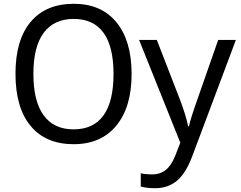

<svg xmlns="http://www.w3.org/2000/svg" viewBox="-20 -745 1260 1005"><path d="M668.9 -357.9Q668.9 -184.6 588.9 -87.4Q508.8 9.8 365.2 9.8Q219.7 9.8 140.4 -85.7Q61 -181.2 61 -358.9Q61 -535.6 140.4 -630.4Q219.7 -725.1 366.2 -725.1Q510.3 -725.1 589.6 -628.2Q668.9 -531.2 668.9 -357.9ZM154.8 -357.9Q154.8 -215.3 208.3 -141.6Q261.7 -67.9 365.2 -67.9Q468.8 -67.9 521.5 -140.6Q574.2 -213.4 574.2 -357.9Q574.2 -502 521.5 -574Q468.8 -646 366.2 -646Q263.2 -646 209 -573.7Q154.8 -501.5 154.8 -357.9ZM708 -536.1H800.8L919.9 -229Q953.1 -142.6 964.8 -84H969.2Q977.1 -123.5 1015.1 -230L1122.1 -536.1H1214.8L985.8 74.2Q952.1 163.1 905.5 201.7Q858.9 240.2 791 240.2Q752.9 240.2 716.8 231.9V162.1Q743.7 168 775.9 168Q817.4 168 846.4 145.5Q875.5 123 896 73.2L923.8 2Z"/></svg>

Font: NotoPenekeko
Style: Regular
Weight: 400
Designer: Monotype Design team
Foundry: Monotype Imaging Inc.
Version: Version 1.04